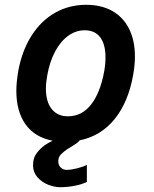

<svg xmlns="http://www.w3.org/2000/svg" viewBox="-20 -580 640 799"><path d="M413.5 -282.5Q419 -312 419 -341.5Q419 -395.5 397 -424.8Q375 -454 332.5 -454Q295.5 -454 263.5 -430.8Q231.5 -407.5 209 -365Q186.5 -322.5 176.5 -265.5Q171 -235 171 -211.5Q171 -156.5 195.2 -126.2Q219.5 -96 262.5 -96Q321 -96 359.2 -145.2Q397.5 -194.5 413.5 -282.5ZM117.5 108Q117.5 80.5 128.8 63.2Q140 46 156.5 32Q168.5 21 199 5.5Q125 -8.5 86.5 -62.2Q48 -116 48 -202Q48 -237.5 56 -284.5Q71.5 -369 111 -431.2Q150.5 -493.5 209 -526.8Q267.5 -560 338.5 -560Q402 -560 447.5 -534.2Q493 -508.5 517.2 -460Q541.5 -411.5 541.5 -344.5Q541.5 -309 534 -267.5Q514 -155 457 -84.5Q400 -14 311.5 4Q306.5 11 296.5 18Q286.5 25 272 33.5L262.5 39Q245.5 50.5 234 62Q222.5 73.5 222.5 91Q222.5 107.5 232.8 117.2Q243 127 258.5 127Q274.5 127 300.8 120.5Q327 114 341.5 106V177Q321 187.5 290.5 193.2Q260 199 230.5 199Q206.5 199 180 188.5Q153.5 178 135.5 157.2Q117.5 136.5 117.5 108Z"/></svg>

Font: JuliaMono
Style: Bold Italic
Weight: 700
Italic angle: -9°
Monospace: yes
Designer: cormullion
Foundry: corm
Version: Version 0.057; ttfautohint (v1.8.4)